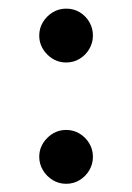

<svg xmlns="http://www.w3.org/2000/svg" viewBox="-20 -437 314 456"><path d="M137.2 -288.6Q154.8 -288.6 169.2 -297.4Q183.6 -306.2 192.1 -320.8Q200.7 -335.4 200.7 -352.5Q200.7 -370.1 192.1 -384.8Q183.6 -399.4 169.2 -408Q154.8 -416.5 137.2 -416.5Q119.6 -416.5 105.2 -407.7Q90.8 -398.9 82 -384.5Q73.2 -370.1 73.2 -352.5Q73.2 -326.7 92.3 -307.6Q111.3 -288.6 137.2 -288.6ZM137.2 -0.5Q154.8 -0.5 169.2 -9.3Q183.6 -18.1 192.1 -32.7Q200.7 -47.4 200.7 -64.5Q200.7 -82 192.1 -96.4Q183.6 -110.8 169.2 -119.6Q154.8 -128.4 137.2 -128.4Q111.3 -128.4 92.3 -109.4Q73.2 -90.3 73.2 -64.5Q73.2 -47.4 82 -32.7Q90.8 -18.1 105.2 -9.3Q119.6 -0.5 137.2 -0.5Z"/></svg>

Font: Sahel VF Regular
Style: Regular
Weight: 400
Foundry: Saber Rastikerdar (saber.rastikerdar@gmail.com)
Version: Version 3.4.0